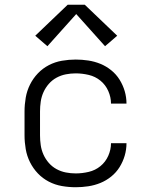

<svg xmlns="http://www.w3.org/2000/svg" viewBox="-20 -778 640 806"><path d="M298 8Q269 8 240 3Q211 -2 185 -15.5Q159 -29 139 -50Q119 -71 106 -97Q93 -123 88 -152Q83 -181 83 -210V-310Q83 -339 88 -368Q93 -397 106 -423Q119 -449 139 -470Q159 -491 185 -504.5Q211 -518 240 -523Q269 -528 298 -528Q324 -528 350.5 -524Q377 -520 401.5 -510Q426 -500 447 -483Q468 -466 482 -443.5Q496 -421 503.5 -395.5Q511 -370 511 -343Q511 -343 511 -343Q511 -343 511 -343H446Q446 -343 446 -343Q446 -343 446 -343Q446 -370 434.5 -396Q423 -422 401.5 -439.5Q380 -457 352.5 -463.5Q325 -470 298 -470Q277 -470 256.5 -466Q236 -462 217.5 -452Q199 -442 185 -426Q171 -410 162.5 -391Q154 -372 151 -351.5Q148 -331 148 -310V-210Q148 -189 151 -168.5Q154 -148 162.5 -129Q171 -110 185 -94Q199 -78 217.5 -68Q236 -58 256.5 -54Q277 -50 298 -50Q325 -50 352.5 -56.5Q380 -63 401.5 -80.5Q423 -98 434.5 -124Q446 -150 446 -177Q446 -177 446 -177Q446 -177 446 -177H511Q511 -177 511 -177Q511 -177 511 -177Q511 -150 503.5 -124.5Q496 -99 482 -76.5Q468 -54 447 -37Q426 -20 401.5 -10Q377 0 350.5 4Q324 8 298 8ZM179 -584 128 -628 264 -758H336L472 -628L421 -584L300 -719Z"/></svg>

Font: Iosevka Aile Custom Light
Style: Regular
Weight: 300
Designer: Belleve Invis
Foundry: Belleve Invis
Version: Version 17.0.2; ttfautohint (v1.8.3)